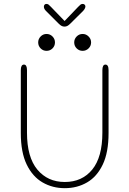

<svg xmlns="http://www.w3.org/2000/svg" viewBox="-20 -948 659 978"><path d="M310 10.5Q247.5 10.5 196.8 -18.8Q146 -48 116 -110Q86 -172 86 -270.5V-590.5Q86 -619 102 -619Q117.5 -619 117.5 -590.5V-272.5Q117.5 -147.5 170.2 -84.2Q223 -21 310 -21Q398 -21 449.8 -84.2Q501.5 -147.5 501.5 -272.5V-590.5Q501.5 -619 517 -619Q533 -619 533 -590.5V-270.5Q533 -172 503.5 -110Q474 -48 423.5 -18.8Q373 10.5 310 10.5ZM217 -689Q199.5 -689 187 -701.5Q174.5 -714 174.5 -732Q174.5 -749.5 187 -762.2Q199.5 -775 217 -775Q235 -775 247.5 -762.2Q260 -749.5 260 -732Q260 -714 247.5 -701.5Q235 -689 217 -689ZM401 -689Q383 -689 370.5 -701.5Q358 -714 358 -732Q358 -749.5 370.5 -762.2Q383 -775 401 -775Q418.5 -775 431.2 -762.2Q444 -749.5 444 -732Q444 -714 431.2 -701.5Q418.5 -689 401 -689ZM403.5 -892.5 338 -827.5Q330 -819.5 323.2 -816Q316.5 -812.5 308.5 -812.5Q300.5 -812.5 293.8 -816Q287 -819.5 279 -827.5L214 -892.5Q203.5 -903 203.5 -914Q203.5 -920 207 -924Q210.5 -928 216 -928Q223 -928 227.5 -924.5Q232 -921 239.5 -913L309 -841L377.5 -912.5Q385 -920.5 389.8 -924.2Q394.5 -928 401 -928Q407.5 -928 411.2 -924.2Q415 -920.5 415 -915Q415 -910.5 412.2 -904.8Q409.5 -899 403.5 -892.5Z"/></svg>

Font: Sono ExtraLight Monospace ExtraLight
Style: Regular
Weight: 250
Version: Version 2.112